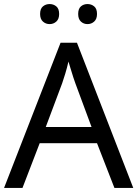

<svg xmlns="http://www.w3.org/2000/svg" viewBox="-20 -928 679 948"><path d="M545 0 459 -221H176L91 0H0L279 -717H360L638 0ZM352 -517Q349 -525 342 -546Q335 -567 328.5 -589.5Q322 -612 318 -624Q311 -593 302 -563.5Q293 -534 287 -517L206 -301H432ZM178 -859Q178 -885 192 -896.5Q206 -908 225 -908Q244 -908 258 -896.5Q272 -885 272 -859Q272 -834 258 -821.5Q244 -809 225 -809Q206 -809 192 -821.5Q178 -834 178 -859ZM366 -859Q366 -885 379.5 -896.5Q393 -908 412 -908Q431 -908 445 -896.5Q459 -885 459 -859Q459 -834 445 -821.5Q431 -809 412 -809Q393 -809 379.5 -821.5Q366 -834 366 -859Z"/></svg>

Font: Noto Sans Mandaic
Style: Regular
Weight: 400
Designer: Monotype Design Team
Foundry: Monotype Imaging Inc.
Version: Version 2.002; ttfautohint (v1.8.4.7-5d5b)